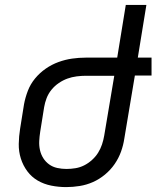

<svg xmlns="http://www.w3.org/2000/svg" viewBox="-20 -755 640 783"><path d="M250 8Q219 8 189 2Q159 -4 134 -18.5Q109 -33 91.5 -56.5Q74 -80 65 -108.5Q56 -137 56.5 -168Q57 -199 62 -230L78 -330Q83 -357 93.5 -384.5Q104 -412 123 -435Q142 -458 166.5 -475Q191 -492 218.5 -502Q246 -512 274 -516Q302 -520 330 -520H458L493 -735H577L542 -520H598V-447H530L487 -190Q483 -163 473.5 -136.5Q464 -110 447.5 -86Q431 -62 408 -43Q385 -24 359 -12.5Q333 -1 305 3.5Q277 8 250 8ZM251 -66Q269 -66 287.5 -69Q306 -72 323 -80.5Q340 -89 355 -102.5Q370 -116 380 -132Q390 -148 396 -166Q402 -184 405 -202L446 -446H330Q312 -446 292.5 -443.5Q273 -441 255 -434.5Q237 -428 220 -416.5Q203 -405 190 -389Q177 -373 170 -354.5Q163 -336 160 -318L144 -218Q141 -199 140 -180Q139 -161 143 -143Q147 -125 156.5 -110Q166 -95 180.5 -84.5Q195 -74 213.5 -70Q232 -66 251 -66Z"/></svg>

Font: Iosevka Extended Oblique
Style: Regular
Weight: 400
Width: 7
Italic angle: -9°
Monospace: yes
Designer: Belleve Invis
Foundry: Belleve Invis
Version: Version 32.0.1; ttfautohint (v1.8.4)